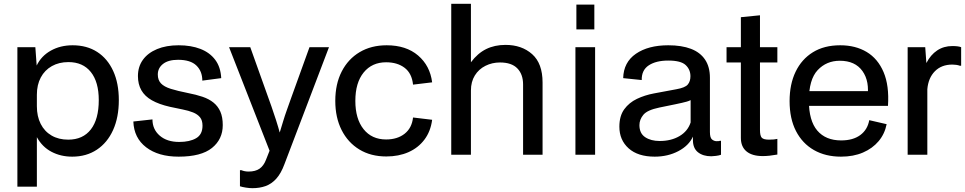

<svg xmlns="http://www.w3.org/2000/svg" viewBox="-20 -810 5051 1005"><path d="M71 167V-563H165L172 -467Q196 -517 246 -545Q296 -573 360 -573Q435 -573 489 -538Q543 -503 572.5 -438.5Q602 -374 602 -286Q602 -196 572 -129.5Q542 -63 487 -26.5Q432 10 358 10Q298 10 249.5 -15.5Q201 -41 173 -92V167ZM173 -254Q173 -201 193 -161.5Q213 -122 250 -100.5Q287 -79 337 -79Q414 -79 455.5 -132.5Q497 -186 497 -286Q497 -381 455.5 -433Q414 -485 338 -485Q289 -485 251.5 -464Q214 -443 193.5 -404.5Q173 -366 173 -314Z M915 10Q809 10 745 -39Q681 -88 678 -174L778 -185Q778 -133 816 -100Q854 -67 918 -67Q973 -67 1006.5 -86.5Q1040 -106 1040 -152Q1040 -180 1027 -196Q1014 -212 990.5 -221.5Q967 -231 936 -237Q905 -243 869 -251Q812 -264 775 -285Q738 -306 720 -337.5Q702 -369 702 -412Q702 -461 728 -497Q754 -533 802 -553Q850 -573 915 -573Q980 -573 1029 -554Q1078 -535 1106.5 -497Q1135 -459 1138 -401L1039 -388Q1039 -437 1008 -467Q977 -497 912 -497Q861 -497 833.5 -475.5Q806 -454 806 -420Q806 -391 822.5 -373.5Q839 -356 874 -345Q909 -334 964 -323Q1006 -315 1040 -303.5Q1074 -292 1097.5 -273Q1121 -254 1133.5 -225.5Q1146 -197 1146 -155Q1146 -81 1089.5 -35.5Q1033 10 915 10Z M1301 175Q1286 175 1267 172Q1248 169 1236 165V81H1244Q1251 84 1260.5 86Q1270 88 1281 88Q1317 88 1338.5 73Q1360 58 1372 27L1391 -21L1179 -563H1290L1384 -300Q1390 -284 1401 -252.5Q1412 -221 1424.5 -182.5Q1437 -144 1447 -106H1441Q1453 -145 1462 -175Q1471 -205 1481.5 -234Q1492 -263 1505 -300L1600 -563H1702L1469 49Q1451 98 1426 125.5Q1401 153 1370 164Q1339 175 1301 175Z M2002 9Q1921 9 1861 -27.5Q1801 -64 1768 -129.5Q1735 -195 1735 -282Q1735 -370 1768.5 -435.5Q1802 -501 1862.5 -537Q1923 -573 2004 -573Q2106 -573 2168.5 -519.5Q2231 -466 2242 -379L2142 -367Q2136 -426 2098 -455Q2060 -484 2001 -484Q1927 -484 1883.5 -430.5Q1840 -377 1840 -282Q1840 -188 1883 -134Q1926 -80 2001 -80Q2060 -80 2098 -110Q2136 -140 2142 -195L2242 -183Q2234 -122 2201.5 -79Q2169 -36 2118 -13.5Q2067 9 2002 9Z M2342 0V-790H2445V-484Q2480 -531 2524.5 -553Q2569 -575 2626 -575Q2711 -575 2765.5 -526.5Q2820 -478 2820 -378V0H2718V-368Q2718 -421 2688 -452Q2658 -483 2597 -483Q2556 -483 2521 -465.5Q2486 -448 2465.5 -415Q2445 -382 2445 -336V0Z M2992 0V-563H3095V0ZM2997 -656V-786H3091V-656Z M3407 10Q3319 10 3270.5 -33.5Q3222 -77 3222 -147Q3222 -203 3247.5 -238Q3273 -273 3314 -292.5Q3355 -312 3403 -321L3521 -343Q3566 -351 3580 -367.5Q3594 -384 3594 -411Q3594 -446 3569 -469.5Q3544 -493 3478 -493Q3414 -493 3376 -468Q3338 -443 3339 -391L3242 -401Q3244 -484 3308.5 -528.5Q3373 -573 3478 -573Q3548 -573 3596.5 -554.5Q3645 -536 3670.5 -498Q3696 -460 3696 -403V-119Q3696 -89 3707 -80Q3718 -71 3731 -71Q3739 -71 3743 -71.5Q3747 -72 3748 -73H3754V0Q3744 4 3727.5 6Q3711 8 3703 8Q3660 8 3633.5 -13Q3607 -34 3607 -77V-95Q3586 -48 3531 -19Q3476 10 3407 10ZM3433 -72Q3493 -72 3536.5 -97.5Q3580 -123 3595 -169V-298L3606 -294Q3596 -284 3574.5 -278Q3553 -272 3514 -264L3431 -247Q3368 -234 3347.5 -209Q3327 -184 3327 -155Q3327 -112 3357 -92Q3387 -72 3433 -72Z M3973 7Q3917 7 3887.5 -17.5Q3858 -42 3858 -88V-720L3958 -730V-130Q3958 -99 3967.5 -89Q3977 -79 4005 -79Q4020 -79 4030.5 -80Q4041 -81 4049 -83V-1Q4027 3 4008 5Q3989 7 3973 7ZM3783 -483V-563H3908V-483ZM4049 -483H3908V-563H4049Z M4382 10Q4301 10 4240.5 -24.5Q4180 -59 4146.5 -124Q4113 -189 4113 -281Q4113 -369 4144.5 -434.5Q4176 -500 4235 -536.5Q4294 -573 4378 -573Q4458 -573 4516.5 -538Q4575 -503 4605 -432.5Q4635 -362 4628 -256H4202V-333H4567L4520 -297Q4533 -384 4494.5 -438Q4456 -492 4376 -492Q4306 -492 4260 -443Q4214 -394 4214 -283Q4214 -178 4258 -126.5Q4302 -75 4383 -75Q4445 -75 4483 -103Q4521 -131 4530 -181L4621 -160Q4611 -109 4579 -71Q4547 -33 4497 -11.5Q4447 10 4382 10Z M4731 0V-563H4823L4829 -480Q4851 -523 4885.5 -546Q4920 -569 4965 -569Q4996 -569 5011 -563V-466H5004Q4996 -469 4985.5 -470.5Q4975 -472 4965 -472Q4908 -472 4873.5 -437Q4839 -402 4834 -343V0Z"/></svg>

Font: BDO Grotesk
Style: Regular
Weight: 400
Designer: Deni Anggara
Foundry: Lokal Container
Version: Version 2.000